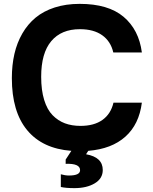

<svg xmlns="http://www.w3.org/2000/svg" viewBox="-20 -764 786 988"><path d="M390.1 -744.1Q537.1 -744.1 616 -677.5Q694.8 -610.8 710 -494.1H563Q549.8 -551.3 506.1 -582.5Q462.4 -613.8 391.1 -613.8Q295.4 -613.8 243.7 -552.2Q191.9 -490.7 191.9 -369.1Q191.9 -299.8 207.3 -249.8Q222.7 -199.7 250.7 -171.1Q278.8 -142.6 314.2 -129.4Q349.6 -116.2 394 -116.2Q464.4 -116.2 507.3 -147Q550.3 -177.7 564 -235.8H710Q695.8 -124 625.2 -60.8Q554.7 2.4 434.1 12.2L422.9 29.8Q508.8 44.9 508.8 110.8Q508.8 154.8 467.5 179.4Q426.3 204.1 362.8 204.1Q319.3 204.1 293 198.2V132.8Q315.4 139.2 335 139.2Q392.1 139.2 392.1 111.8Q392.1 76.2 317.9 79.1V57.1L347.2 12.2Q198.7 1 119.9 -94Q41 -189 41 -361.8Q41 -429.2 54.2 -486.6Q67.4 -543.9 95 -591.8Q122.6 -639.6 163.3 -673.3Q204.1 -707 261.7 -725.6Q319.3 -744.1 390.1 -744.1Z"/></svg>

Font: Nacelle Bold
Style: Regular
Weight: 700
Designer: Sora Sagano
Foundry: Sora Sagano
Version: Version 1.000;FEAKit 1.0